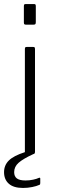

<svg xmlns="http://www.w3.org/2000/svg" viewBox="-35 -762 281 949"><path d="M85.5 -642C87.2 -640.7 90.3 -640 95 -640H129C134.3 -640 137.8 -640.8 139.5 -642.5C141.2 -644.2 142 -647.7 142 -653V-731C142 -735.7 141.3 -738.7 140 -740C138.7 -741.3 136.3 -742 133 -742H93C89 -742 86.3 -741.3 85 -740C83.7 -738.7 83 -735.7 83 -731V-651C83 -646.3 83.8 -643.3 85.5 -642ZM162 116.5C160.7 116.2 158.3 116.7 155 118C149.7 120.7 141 123.3 129 126C117 128.7 104.3 130 91 130C71.7 130 57.5 126.7 48.5 120C39.5 113.3 35 103 35 89C35 71 42.3 55.5 57 42.5C71.7 29.5 95.7 15.3 129 0C132.3 -0.7 134.7 -1.8 136 -3.5C137.3 -5.2 138 -8.3 138 -13V-519C138 -523.7 137.3 -526.7 136 -528C134.7 -529.3 132 -530 128 -530H98C94 -530 91.3 -529.3 90 -528C88.7 -526.7 88 -523.7 88 -519V-11V-10C50.7 2 24.2 15.8 8.5 31.5C-7.2 47.2 -15 66.3 -15 89C-15 113 -7.2 132 8.5 146C24.2 160 47.7 167 79 167C94.3 167 109.3 165.5 124 162.5C138.7 159.5 150.3 156 159 152C161 151.3 162.3 150.3 163 149C163.7 147.7 164 145.7 164 143V121C164 118.3 163.3 116.8 162 116.5Z"/></svg>

Font: Libre Franklin ExtraLight
Style: Regular
Weight: 275
Designer: Pablo Impallari, Rodrigo Fuenzalida
Foundry: Impallari Type
Version: Version 1.002; ttfautohint (v1.5)